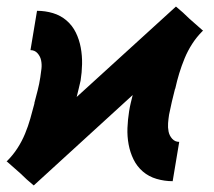

<svg xmlns="http://www.w3.org/2000/svg" viewBox="-33 -553 653 586"><path d="M70 13 49 -5 29 -24 -13 -61 -11 -62Q7 -80 20.5 -101Q34 -122 43.5 -145Q53 -168 59.5 -191Q66 -214 72 -237V-239Q77 -258 82 -277.5Q87 -297 90 -317Q92 -330 93.5 -343Q95 -356 92.5 -368.5Q90 -381 81.5 -390.5Q73 -400 60 -400L80 -520Q105 -520 128.5 -513Q152 -506 170 -490.5Q188 -475 198.5 -453.5Q209 -432 213.5 -407.5Q218 -383 217.5 -357.5Q217 -332 213 -307Q210 -294 207 -281.5Q204 -269 201 -257L504 -533L525 -515L545 -496L587 -459L585 -458Q567 -440 553.5 -419Q540 -398 530.5 -375Q521 -352 514 -329Q507 -306 502 -283L501 -281Q496 -262 491.5 -242.5Q487 -223 483 -203Q481 -190 480 -177Q479 -164 481.5 -151.5Q484 -139 492.5 -129.5Q501 -120 514 -120L494 0Q469 0 445 -7Q421 -14 403 -29.5Q385 -45 374.5 -66.5Q364 -88 359.5 -112.5Q355 -137 356 -162.5Q357 -188 361 -213Q363 -226 366 -238.5Q369 -251 372 -263Z"/></svg>

Font: Iosevka Heavy Extended Oblique
Style: Regular
Weight: 900
Width: 7
Italic angle: -9°
Monospace: yes
Designer: Belleve Invis
Foundry: Belleve Invis
Version: Version 32.5.0; ttfautohint (v1.8.4)